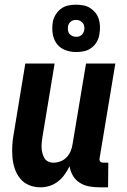

<svg xmlns="http://www.w3.org/2000/svg" viewBox="-20 -791 540 819"><path d="M152 8Q126 8 103.5 -1.5Q81 -11 66 -29.5Q51 -48 43 -71.5Q35 -95 33 -120.5Q31 -146 32.5 -172Q34 -198 39 -223L88 -520H213L161 -206Q159 -195 158 -183Q157 -171 157.5 -159.5Q158 -148 161 -137Q164 -126 169.5 -116.5Q175 -107 185.5 -102Q196 -97 208 -97Q223 -97 238.5 -103Q254 -109 265 -121Q276 -133 282 -148Q288 -163 290 -179L347 -520H472L405 -117Q404 -113 404.5 -109Q405 -105 407.5 -102Q410 -99 414 -98Q418 -97 422 -97H442L441 8H404Q381 8 359.5 4Q338 0 320 -11.5Q302 -23 291 -41.5Q280 -60 277 -82Q268 -64 256 -47Q244 -30 227.5 -17Q211 -4 191.5 2Q172 8 152 8ZM305 -569Q280 -569 258 -577.5Q236 -586 222.5 -604Q209 -622 205 -646Q201 -670 205 -695Q207 -711 216.5 -727Q226 -743 240 -753.5Q254 -764 270.5 -767.5Q287 -771 304 -771Q320 -771 336 -768Q352 -765 365 -756.5Q378 -748 387.5 -736Q397 -724 401.5 -709Q406 -694 406.5 -678Q407 -662 404 -645Q402 -629 393 -613Q384 -597 369.5 -586.5Q355 -576 338.5 -572.5Q322 -569 305 -569ZM305 -634Q311 -634 316.5 -635.5Q322 -637 327 -641Q332 -645 335 -650.5Q338 -656 339 -661Q341 -670 339.5 -678.5Q338 -687 333 -693Q328 -699 321 -702.5Q314 -706 305 -706Q299 -706 293 -704.5Q287 -703 282 -699Q277 -695 274 -689.5Q271 -684 270 -679Q269 -670 270 -661.5Q271 -653 276 -647Q281 -641 288.5 -637.5Q296 -634 305 -634Z"/></svg>

Font: Iosevka Extrabold
Style: Italic
Weight: 800
Italic angle: -9°
Monospace: yes
Designer: Belleve Invis
Foundry: Belleve Invis
Version: Version 32.5.0; ttfautohint (v1.8.4)